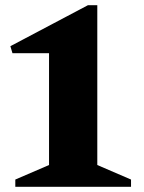

<svg xmlns="http://www.w3.org/2000/svg" viewBox="-20 -720 556 740"><path d="M39 0V-28L169 -84V-515H28L20 -542L319 -700H355V-84L485 -28V0Z"/></svg>

Font: Platypi Light ExtraBold
Style: Regular
Weight: 800
Version: Version 1.200